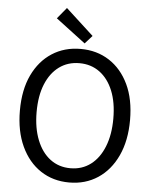

<svg xmlns="http://www.w3.org/2000/svg" viewBox="-63 -1022 868 1087"><g transform="rotate(5 371.0 -478.5)"><path d="M371 13Q279 13 208.5 -33.5Q138 -80 98 -166Q58 -252 58 -369Q58 -487 98 -571Q138 -655 208.5 -700.5Q279 -746 371 -746Q463 -746 533.5 -700.5Q604 -655 644 -571Q684 -487 684 -369Q684 -252 644 -166Q604 -80 533.5 -33.5Q463 13 371 13ZM371 -68Q437 -68 486 -105Q535 -142 562 -210Q589 -278 589 -369Q589 -461 562 -527Q535 -593 486 -629Q437 -665 371 -665Q305 -665 256 -629Q207 -593 180 -527Q153 -461 153 -369Q153 -278 180 -210Q207 -142 256 -105Q305 -68 371 -68ZM390 -779 221 -907 273 -970 431 -825Z"/></g></svg>

Font: Chocolate Classical Sans
Style: Regular
Weight: 400
Designer: 田海東、宇文滿月
Foundry: Moonlit Owen
Version: Version 1.001